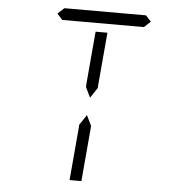

<svg xmlns="http://www.w3.org/2000/svg" viewBox="-59 -1056 934 1003"><g transform="rotate(5 408.0 -554.0)"><path d="M204 -969 238 -1000H666L694 -969L660 -938H658H477H415H234H232ZM405 -108H343L367 -382L368 -400L404 -454L430 -400L429 -382ZM411 -892H473L449 -618L448 -600L412 -546L386 -600L387 -618Z"/></g></svg>

Font: DSEG14 Classic Mini
Style: Light Italic
Weight: 300
Italic angle: -5°
Designer: Keshikan(Twitter:@keshinomi_88pro)
Version: Version 0.46